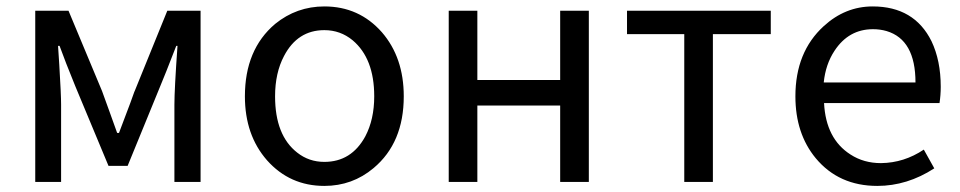

<svg xmlns="http://www.w3.org/2000/svg" viewBox="-20 -577 3046 609"><path d="M91.8 0V-543H197.3L303.7 -288.1Q311.5 -265.6 327.1 -223.6Q343.8 -177.7 351.6 -155.3H357.4Q405.3 -281.2 406.2 -286.1Q407.2 -287.1 407.2 -288.1L510.7 -543H616.2V0H533.2V-245.1Q533.2 -293 543 -431.6H539.1Q529.3 -405.3 507.8 -351.6Q494.1 -318.4 488.3 -303.7L384.8 -50.8H324.2L218.8 -303.7Q186.5 -382.8 168.9 -431.6H164.1Q165 -414.1 168 -372.1Q173.8 -277.3 173.8 -245.1V0Z M1008.8 12.7Q899.4 12.7 827.1 -68.4Q756.8 -148.4 756.8 -271.5Q756.8 -419.9 852.5 -501Q920.9 -556.6 1008.8 -556.6Q1119.1 -556.6 1191.4 -474.6Q1260.7 -394.5 1260.7 -271.5Q1260.7 -124 1165 -43.9Q1097.7 12.7 1008.8 12.7ZM1008.8 -63.5Q1094.7 -63.5 1138.7 -144.5Q1167 -198.2 1167 -271.5Q1167 -391.6 1098.6 -449.2Q1059.6 -481.4 1008.8 -481.4Q923.8 -481.4 880.9 -399.4Q852.5 -345.7 852.5 -271.5Q852.5 -147.5 922.9 -92.8Q960 -63.5 1008.8 -63.5Z M1403.3 0V-543H1494.1V-323.2H1756.8V-543H1847.7V0H1756.8V-242.2H1494.1V0Z M2150.4 0V-468.8H1968.8V-543H2424.8V-468.8H2241.2V0Z M2762.7 12.7Q2640.6 12.7 2567.4 -75.2Q2502.9 -153.3 2502.9 -271.5Q2502.9 -412.1 2592.8 -494.1Q2661.1 -556.6 2748 -556.6Q2879.9 -556.6 2934.6 -446.3Q2963.9 -384.8 2963.9 -301.8Q2963.9 -275.4 2960 -250H2593.8Q2599.6 -136.7 2677.7 -86.9Q2719.7 -59.6 2774.4 -59.6Q2847.7 -60.5 2910.2 -102.5L2943.4 -43Q2857.4 12.7 2762.7 12.7ZM2592.8 -315.4H2883.8Q2883.8 -451.2 2792 -478.5Q2771.5 -484.4 2749 -484.4Q2671.9 -484.4 2627 -416Q2598.6 -373 2592.8 -315.4Z"/></svg>

Font: Taipei Sans TC Beta
Style: Regular
Weight: 400
Designer: JT Foundry
Foundry: JT Foundry
Version: Version 1.000